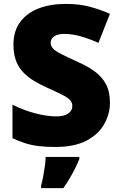

<svg xmlns="http://www.w3.org/2000/svg" viewBox="-20 -744 617 985"><path d="M544 -217Q544 -159 514.5 -107Q485 -55 423.5 -22.5Q362 10 264 10Q215 10 178.5 5.5Q142 1 110 -9Q78 -19 44 -35V-207Q102 -178 161 -162.5Q220 -147 268 -147Q297 -147 315 -154Q333 -161 342 -173Q351 -185 351 -200Q351 -219 338 -232Q325 -245 297 -259Q269 -273 222 -294Q182 -312 150 -332Q118 -352 95.5 -377Q73 -402 61 -435.5Q49 -469 49 -515Q49 -584 83 -630.5Q117 -677 177.5 -700.5Q238 -724 318 -724Q388 -724 444 -708.5Q500 -693 544 -673L485 -524Q439 -545 394.5 -557.5Q350 -570 312 -570Q287 -570 271 -564Q255 -558 247.5 -547.5Q240 -537 240 -524Q240 -507 253 -494Q266 -481 296.5 -465.5Q327 -450 380 -426Q432 -403 468.5 -375.5Q505 -348 524.5 -310.5Q544 -273 544 -217ZM387 72Q376 99 364 122.5Q352 146 338 170Q324 194 305 221H191V207Q197 186 202 159Q207 132 210.5 106Q214 80 214 61H387Z"/></svg>

Font: Noto Sans Cham Black
Style: Regular
Weight: 900
Version: Version 2.002